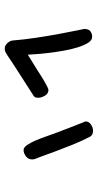

<svg xmlns="http://www.w3.org/2000/svg" viewBox="188 -666 429 845"><g transform="rotate(90 402.5 -243.5)"><path d="M107.4 -399.4Q107.4 -419.9 118.2 -427.2Q128.9 -434.6 142.6 -434.6Q157.2 -434.6 168.5 -416.5Q179.7 -398.4 188.5 -370.6Q197.3 -342.8 203.1 -309.1Q209 -275.4 212.9 -243.7Q216.8 -211.9 218.3 -187Q219.7 -162.1 220.7 -151.4L290 -194.3Q303.7 -203.1 317.4 -211.9Q331.1 -220.7 342.8 -227.1Q354.5 -233.4 363.3 -237.8Q372.1 -242.2 376 -242.2Q391.6 -242.2 400.9 -227.1Q410.2 -211.9 410.2 -197.3Q410.2 -184.6 404.3 -178.7L297.9 -110.4Q270.5 -92.8 253.4 -81.5Q236.3 -70.3 225.6 -63Q214.8 -55.7 208 -52.7Q201.2 -49.8 194.3 -49.8Q185.5 -49.8 179.2 -53.7Q172.9 -57.6 168 -63.5Q163.1 -69.3 160.6 -75.2Q158.2 -81.1 158.2 -85Q154.3 -133.8 146 -189Q137.7 -244.1 128.9 -291Q120.1 -337.9 113.8 -368.7Q107.4 -399.4 107.4 -399.4ZM517.6 -397.5Q514.6 -401.4 514.6 -407.2Q514.6 -419.9 527.8 -429.2Q541 -438.5 555.7 -438.5Q574.2 -438.5 582 -424.8Q599.6 -390.6 615.7 -351.1Q631.8 -311.5 645 -275.9Q658.2 -240.2 667.5 -214.4Q676.8 -188.5 679.7 -182.6Q681.6 -177.7 681.6 -169.9Q681.6 -153.3 668 -143.1Q654.3 -132.8 640.6 -132.8Q628.9 -132.8 618.2 -148.4Q607.4 -164.1 597.7 -187Q587.9 -210 579.6 -234.4Q571.3 -258.8 564.5 -276.4Q552.7 -307.6 541 -337.9Q529.3 -368.2 517.6 -397.5Z"/></g></svg>

Font: Gamja Flower
Style: Regular
Weight: 400
Designer: YoonDesign Inc.
Foundry: YoonDesign Inc.
Version: Version 3.00;build 20171102